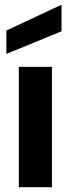

<svg xmlns="http://www.w3.org/2000/svg" viewBox="-20 -778 294 798"><path d="M58.3 -500H195.9V0H58.3ZM6.5 -651.2 235.7 -758.3V-648L6.5 -553.9Z"/></svg>

Font: AF Albert Sans Medium
Style: Regular
Weight: 500
Designer: Andreas Rasmussen
Foundry: a.Foundry
Version: Version 1.300;Glyphs 3.2 (3231)